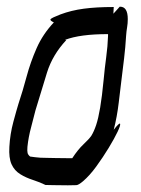

<svg xmlns="http://www.w3.org/2000/svg" viewBox="-20 -532 421 574"><path d="M183 22Q163 22 140 21.5Q117 21 116 21Q100 13 78.5 6Q57 -1 41 -11Q23 -22 14.5 -41Q6 -60 8 -93Q10 -131 20 -168Q30 -205 35 -221Q48 -260 59.5 -303Q71 -346 89.5 -388Q108 -430 141 -465Q128 -471 131.5 -475Q135 -479 161 -489Q193 -501 230.5 -506Q268 -511 318 -511H320L319 -491L338 -512H339Q362 -512 362 -475Q362 -462 360 -450.5Q358 -439 357 -425Q355 -391 351 -357.5Q347 -324 343 -292Q340 -268 335 -225.5Q330 -183 320 -144Q337 -166 339 -162Q341 -158 331.5 -138Q322 -118 305 -90Q288 -62 268 -34.5Q248 -7 228 10Q215 21 208.5 21.5Q202 22 183 22ZM190 -59H196Q213 -85 229.5 -100.5Q246 -116 253 -126Q261 -139 267.5 -158.5Q274 -178 279.5 -210.5Q285 -243 290 -295Q293 -328 297.5 -361Q302 -394 303 -425V-430Q219 -430 175 -413L177 -412H178Q137 -368 120.5 -315Q104 -262 86 -202Q81 -181 73 -151.5Q65 -122 62 -93Q61 -80 62.5 -74.5Q64 -69 70 -64Q72 -64 85 -62Q98 -60 122 -60Q123 -60 146.5 -59.5Q170 -59 190 -59Z"/></svg>

Font: Syne Tactile
Style: Regular
Weight: 400
Designer: Lucas Descroix
Foundry: Bonjour Monde
Version: Version 2.100; ttfautohint (v1.8.3)